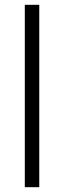

<svg xmlns="http://www.w3.org/2000/svg" viewBox="-20 -777 265 797"><path d="M143 0V-757H83V0Z"/></svg>

Font: Plus Jakarta Sans Light
Style: Regular
Weight: 300
Designer: Gumpita Rahayu
Foundry: Tokotype
Version: Version 2.071;gftools[0.9.30]